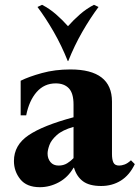

<svg xmlns="http://www.w3.org/2000/svg" viewBox="-20 -764 581 799"><path d="M146 15Q91 15 64.5 -18Q38 -51 38 -94Q38 -160 98.5 -201Q159 -242 286 -276V-329Q286 -376 266.5 -396.5Q247 -417 212 -417Q164 -417 132.5 -381Q101 -345 89 -284H66V-428Q100 -445 154.5 -460Q209 -475 273 -475Q446 -475 446 -341V-123Q446 -100 452 -87.5Q458 -75 476 -75Q486 -75 498.5 -79.5Q511 -84 525 -97L541 -81Q519 -35 483 -12.5Q447 10 401 10Q352 10 325.5 -9.5Q299 -29 288 -66H286Q263 -26 225 -5.5Q187 15 146 15ZM224 -75Q244 -75 259.5 -84.5Q275 -94 286 -106V-236Q240 -223 216.5 -202Q193 -181 185.5 -160Q178 -139 178 -125Q178 -104 190 -89.5Q202 -75 224 -75ZM371 -744 390 -735Q355 -688 322.5 -631.5Q290 -575 264 -510H262Q236 -575 203.5 -631.5Q171 -688 136 -735L155 -744Q186 -728 213 -704.5Q240 -681 263 -655Q286 -681 313 -704.5Q340 -728 371 -744Z"/></svg>

Font: Bona Nova SC
Style: Bold
Weight: 700
Designer: Mateusz Machalski
Foundry: Capitalics
Version: Version 4.001; ttfautohint (v1.8.4.7-5d5b)